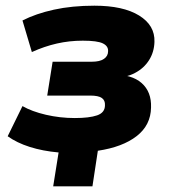

<svg xmlns="http://www.w3.org/2000/svg" viewBox="-20 -526 601 675"><path d="M167 129 186 10Q130 5 84.5 -9.5Q39 -24 7 -47L59 -153Q92 -134 141.5 -122.5Q191 -111 243 -111Q294 -111 321.5 -120.5Q349 -130 349 -156Q350 -173 338 -181.5Q326 -190 297 -190H146L165 -309H303Q331 -309 345.5 -319Q360 -329 360 -346Q361 -364 341.5 -373.5Q322 -383 271 -383Q224 -383 180 -373Q136 -363 92 -343L59 -454Q106 -478 169.5 -492Q233 -506 312 -506Q413 -506 469 -471.5Q525 -437 523 -379Q522 -343 504 -314.5Q486 -286 454.5 -269.5Q423 -253 382 -251L374 -264Q443 -265 478 -234Q513 -203 511 -148Q510 -86 460.5 -47.5Q411 -9 324 4L305 129Z"/></svg>

Font: Nunito Sans 11pt Black
Style: Italic
Weight: 900
Italic angle: -9°
Version: Version 3.101;gftools[0.9.27]